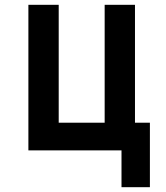

<svg xmlns="http://www.w3.org/2000/svg" viewBox="-20 -625 690 798"><path d="M485 153V0H98V-605H224V-115H415V-605H541V-115H603V153Z"/></svg>

Font: Martian Mono SemiCondensed Medium
Style: Regular
Weight: 500
Width: 4
Designer: Roman Shamin
Foundry: Evil Martians
Version: Version 1.000